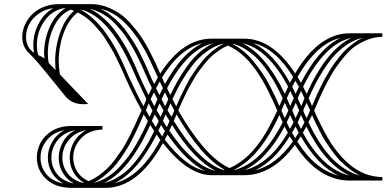

<svg xmlns="http://www.w3.org/2000/svg" viewBox="-20 -868 1858 923"><path d="M144 -613.8Q140.1 -629.9 140.1 -651.9Q140.1 -705.1 165.8 -754.6Q191.4 -804.2 236.8 -829.1Q195.8 -823.7 165 -801.5Q134.3 -779.3 119.6 -750.5Q105 -721.7 105 -690.9Q105 -640.1 144 -613.8ZM290 -829.1Q229.5 -818.8 193.4 -766.6Q157.2 -714.4 157.2 -651.9Q157.2 -624 164.1 -603Q180.7 -596.2 193.8 -586.9Q191.9 -602.5 191.9 -611.8Q191.9 -677.7 219 -738.5Q246.1 -799.3 293.9 -828.1Q293.5 -828.1 292 -828.6Q290.5 -829.1 290 -829.1ZM1060.1 -51.8Q945.8 -114.3 829.1 -317.9L814.9 -287.1Q939.9 -85.9 1054.2 -50.8ZM372.1 -818.8Q396 -805.7 418.7 -786.1Q441.4 -766.6 459.5 -746.1Q477.5 -725.6 495.6 -699.5Q513.7 -673.3 526.1 -651.9Q538.6 -630.4 552 -603.5Q565.4 -576.7 572.8 -559.8Q580.1 -543 589.6 -521.2Q599.1 -499.5 602.1 -493.2Q636.2 -418.5 669.9 -356.9L684.1 -391.1Q667.5 -424.3 639.2 -485.8Q635.7 -493.2 626.5 -513.9Q617.2 -534.7 611.1 -548.3Q605 -562 593.3 -585.7Q581.5 -609.4 572 -626.7Q562.5 -644 548.1 -667Q533.7 -689.9 520.5 -707.3Q507.3 -724.6 490 -743.7Q472.7 -762.7 455.6 -776.6Q438.5 -790.5 418 -802.2Q397.5 -814 376 -820.8Q375.5 -820.3 374 -819.8Q372.6 -819.3 372.1 -818.8ZM1817.9 -17.1V0H1661.1Q1510.3 0 1397.9 -171.9Q1290.5 -25.9 1153.8 -25.9H997.1Q884.8 -25.9 763.2 -180.2Q645 32.7 490.2 35.2H327.1Q245.6 35.2 201.4 -7.6Q157.2 -50.3 157.2 -109.9Q157.2 -147.9 174.8 -181.6Q192.4 -215.3 229 -238Q265.6 -260.7 314 -262.2H472.2V-245.1Q407.2 -243.2 369.6 -202.9Q332 -162.6 332 -109.9Q332 -74.2 351.1 -43.5Q370.1 -12.7 405.8 2.9Q431.2 -7.3 455.3 -24.9Q479.5 -42.5 498 -60.5Q516.6 -78.6 536.6 -106.2Q556.6 -133.8 569.1 -152.8Q581.5 -171.9 597.7 -203.4Q613.8 -234.9 620.6 -249.3Q627.4 -263.7 640.6 -293.2Q653.8 -322.8 655.8 -327.1L661.1 -336.9Q621.6 -408.7 586.9 -485.8Q584 -492.2 574 -514.9Q564 -537.6 557.6 -551Q551.3 -564.5 539.3 -589.4Q527.3 -614.3 516.8 -631.6Q506.3 -648.9 491.9 -672.6Q477.5 -696.3 462.9 -714.1Q448.2 -731.9 430.9 -750.5Q413.6 -769 394 -783.4Q374.5 -797.9 354 -808.1Q311.5 -776.9 286.9 -711.2Q262.2 -645.5 262.2 -571.8Q262.2 -549.8 268.1 -509.8L403.8 -368.2L384.8 -367.2H378.9Q330.1 -367.2 298.8 -399.9Q294.9 -403.8 222.4 -493.9Q149.9 -584 124 -607.9Q86.9 -640.6 86.9 -690.9Q86.9 -719.2 98.9 -746.8Q110.8 -774.4 132.6 -797.1Q154.3 -819.8 188.2 -834Q222.2 -848.1 262.2 -848.1H419.9Q458 -848.1 494.4 -834.2Q530.8 -820.3 558.6 -800.5Q586.4 -780.8 614 -748.5Q641.6 -716.3 659.4 -690.2Q677.2 -664.1 697.3 -625.7Q717.3 -587.4 726.3 -567.9Q735.4 -548.3 748.5 -517.6Q749.5 -515.1 750 -514.2Q858.4 -682.1 997.1 -682.1H1153.8Q1290 -682.1 1398.9 -515.1Q1512.7 -708 1661.1 -708H1817.9V-690.9Q1782.2 -690.9 1748 -677.5Q1713.9 -664.1 1688 -646.2Q1662.1 -628.4 1635.3 -595.9Q1608.4 -563.5 1592.3 -540Q1576.2 -516.6 1555.2 -476.6Q1534.2 -436.5 1526.4 -419.4Q1518.6 -402.3 1503.4 -367.2Q1497.1 -352.5 1494.1 -346.2L1490.2 -336.9L1494.1 -327.1Q1538.1 -231 1571.3 -180.2Q1678.2 -17.1 1817.9 -17.1ZM247.1 -530.8Q245.1 -559.1 245.1 -571.8Q245.1 -643.1 269 -711.2Q293 -779.3 335.9 -815.9Q321.8 -821.8 320.8 -821.8Q270 -801.8 240 -741.5Q210 -681.2 210 -611.8Q210 -585.9 213.9 -565.9ZM335.9 14.2Q299.8 -5.4 281 -38.6Q262.2 -71.8 262.2 -109.9Q262.2 -149.9 282.7 -186Q303.2 -222.2 340.8 -242.2Q287.6 -231.9 257.3 -194.3Q227.1 -156.7 227.1 -109.9Q227.1 -65.4 254.6 -31Q282.2 3.4 335.9 14.2ZM289.1 -242.2Q235.8 -231.9 205.3 -194.3Q174.8 -156.7 174.8 -109.9Q174.8 -65.4 202.6 -31Q230.5 3.4 284.2 14.2Q248 -5.4 229 -38.6Q210 -71.8 210 -109.9Q210 -149.9 230.7 -185.8Q251.5 -221.7 289.1 -242.2ZM394 -242.2Q340.8 -231.9 310.3 -194.3Q279.8 -156.7 279.8 -109.9Q279.8 -68.4 305.2 -34.7Q330.6 -1 378.9 11.2L382.8 9.8Q349.6 -9.8 332.3 -41.5Q314.9 -73.2 314.9 -109.9Q314.9 -149.9 335.7 -185.8Q356.4 -221.7 394 -242.2ZM1426.8 -314.9 1411.1 -279.8 1426.8 -248 1443.8 -279.8ZM1453.1 -259.8 1436 -230Q1532.2 -54.2 1660.2 -23.9Q1541 -80.1 1453.1 -259.8ZM1401.9 -374 1389.2 -346.2 1384.8 -336.9 1389.2 -327.1 1400.9 -299.8 1418 -336.9ZM1392.1 -396 1375 -431.2 1358.9 -396 1375 -357.9ZM1365.2 -451.2Q1268.1 -633.3 1145 -660.2Q1257.8 -605.5 1349.1 -417ZM729 -256.8 743.2 -286.1 724.1 -317.9 710 -287.1ZM752 -306.2 761.2 -327.1 766.1 -336.9 747.1 -371.1 732.9 -337.9ZM721.2 -237.8 702.1 -267.1Q603.5 -47.9 479 12.2Q513.2 4.4 545.2 -15.1Q577.1 -34.7 601.6 -58.8Q626 -83 649.4 -115.5Q672.9 -147.9 689 -176.3Q705.1 -204.6 721.2 -237.8ZM789.1 -391.1 772.9 -423.8 756.8 -391.1 773.9 -356.9ZM798.8 -411.1Q816.9 -449.2 835 -480.7Q853 -512.2 878.9 -548.8Q904.8 -585.4 937 -614.3Q969.2 -643.1 1004.9 -660.2Q881.8 -632.8 783.2 -443.8ZM699.2 -306.2 709 -327.1 712.9 -336.9 694.8 -371.1 681.2 -337.9ZM690.9 -286.1 670.9 -317.9Q668.9 -313 658 -288.1Q647 -263.2 639.9 -247.8Q632.8 -232.4 618.2 -203.4Q603.5 -174.3 591.1 -153.8Q578.6 -133.3 559.6 -106.2Q540.5 -79.1 521.7 -59.3Q502.9 -39.6 479 -20.5Q455.1 -1.5 430.2 11.2H431.2Q463.4 2.9 493.7 -15.4Q523.9 -33.7 549.1 -59.8Q574.2 -85.9 594.7 -112.5Q615.2 -139.2 634.3 -173.1Q653.3 -207 665.5 -231.4Q677.7 -255.9 690.9 -286.1ZM736.8 -391.1 720.2 -423.8 704.1 -391.1 722.2 -356.9ZM763.2 -444.8 748 -476.1 730 -443.8 746.1 -411.1ZM772.9 -463.9Q854.5 -613.3 953.1 -660.2Q844.7 -635.7 758.8 -495.1L759.8 -493.2ZM1400.9 -259.8 1383.8 -230 1398.9 -204.1Q1415 -228.5 1416 -230ZM1375 -314.9 1357.9 -279.8 1374 -248 1391.1 -279.8ZM1425.8 -212.9Q1411.6 -190.4 1409.2 -187Q1496.6 -50.8 1607.9 -23.9Q1506.8 -71.3 1425.8 -212.9ZM1366.2 -336.9 1349.1 -374 1336.9 -346.2 1333 -336.9 1336.9 -327.1 1349.1 -299.8ZM1338.9 -396Q1322.8 -430.2 1307.6 -458.5Q1292.5 -486.8 1269.3 -521Q1246.1 -555.2 1222.2 -580.6Q1198.2 -606 1166.5 -627.2Q1134.8 -648.4 1101.1 -657.2L1099.1 -655.8Q1127.4 -641.1 1153.8 -618.9Q1180.2 -596.7 1202.1 -568.8Q1224.1 -541 1241.9 -515.1Q1259.8 -489.3 1276.4 -457Q1293 -424.8 1302.5 -404.5Q1312 -384.3 1323.2 -357.9ZM710 -444.8 690.9 -485.8Q688 -492.2 678 -515.1Q668 -538.1 661.9 -551.5Q655.8 -564.9 643.3 -590.6Q630.9 -616.2 621.1 -633.3Q611.3 -650.4 595.9 -675Q580.6 -699.7 566.7 -716.6Q552.7 -733.4 534.2 -753.2Q515.6 -772.9 497.1 -786.1Q478.5 -799.3 456.3 -810.1Q434.1 -820.8 411.1 -826.2Q436.5 -814 461.2 -794.4Q485.8 -774.9 504.6 -754.9Q523.4 -734.9 543 -707Q562.5 -679.2 575.2 -658.4Q587.9 -637.7 603 -607.7Q618.2 -577.6 624.8 -562.7Q631.3 -547.9 642.3 -522.2Q653.3 -496.6 654.8 -493.2Q668.9 -460.9 693.8 -411.1ZM738.8 -496.1Q696.3 -591.3 672.9 -632.8Q579.1 -799.8 462.9 -826.2Q488.3 -814 512.9 -794.4Q537.6 -774.9 556.4 -755.1Q575.2 -735.4 595 -707Q614.7 -678.7 627.2 -658.4Q639.6 -638.2 655 -607.7Q670.4 -577.1 676.8 -562.7Q683.1 -548.3 694.6 -522Q706.1 -495.6 707 -493.2L721.2 -463.9Q724.1 -468.3 729.7 -479.2Q735.4 -490.2 738.8 -496.1ZM1437 -451.2 1454.1 -417Q1548.8 -627.9 1669.9 -686Q1540 -658.2 1437 -451.2ZM1463.9 -396 1480 -357.9Q1481 -360.4 1490 -381.3Q1499 -402.3 1503.4 -412.1Q1507.8 -421.9 1519.3 -445.8Q1530.8 -469.7 1538.8 -484.1Q1546.9 -498.5 1560.8 -522.2Q1574.7 -545.9 1586.4 -562Q1598.1 -578.1 1614.7 -598.6Q1631.3 -619.1 1647.2 -633.5Q1663.1 -647.9 1682.6 -662.1Q1702.1 -676.3 1722.2 -686Q1684.6 -677.7 1648.9 -653.8Q1613.3 -629.9 1587.4 -601.3Q1561.5 -572.8 1536.1 -533Q1510.7 -493.2 1495.4 -462.9Q1480 -432.6 1463.9 -396ZM1426.8 -470.2Q1511.2 -634.8 1617.2 -686Q1503.9 -660.2 1410.2 -498ZM1373 -212.9Q1298.3 -92.3 1207 -49.8Q1306.6 -73.2 1388.2 -188ZM1348.1 -259.8Q1263.7 -101.6 1154.8 -49.8Q1273.4 -78.6 1363.8 -230ZM1338.9 -279.8 1323.2 -314.9Q1229.5 -112.3 1105 -51.8L1106.9 -50.8Q1237.8 -84 1338.9 -279.8ZM1313 -336.9Q1266.1 -443.8 1231.4 -499Q1160.2 -613.3 1075.2 -648.9Q1054.7 -640.6 1034.9 -627Q1015.1 -613.3 999.3 -599.6Q983.4 -585.9 965.8 -564Q948.2 -542 937 -527.3Q925.8 -512.7 910.6 -485.8Q895.5 -459 888.4 -446.8Q881.3 -434.6 867.9 -406Q854.5 -377.4 851.6 -370.6Q848.6 -363.8 836.9 -337.9Q892.6 -238.3 955.8 -164.1Q1019 -89.8 1083 -60.1Q1108.4 -70.3 1132.3 -87.2Q1156.2 -104 1175.3 -122.1Q1194.3 -140.1 1213.4 -164.8Q1232.4 -189.5 1245.4 -209.2Q1258.3 -229 1272.7 -255.9Q1287.1 -282.7 1294.9 -298.6Q1302.7 -314.5 1313 -336.9ZM807.1 -267.1 793.9 -240.2Q911.6 -68.4 1017.1 -46.9Q912.6 -98.6 807.1 -267.1ZM772 -196.8Q873 -65.4 964.8 -46.9Q879.4 -87.9 785.2 -221.2ZM759.8 -211.9 772.9 -237.8 753.9 -267.1 741.2 -240.2ZM794.9 -286.1 775.9 -317.9 763.2 -287.1 782.2 -256.8ZM804.2 -306.2 814 -327.1 817.9 -336.9 799.8 -371.1 785.2 -337.9ZM751 -194.8 732.9 -221.2Q641.1 -40 530.8 12.2Q654.8 -16.1 751 -194.8ZM827.1 -356.9Q838.9 -383.8 848.1 -403.6Q857.4 -423.3 874 -456.1Q890.6 -488.8 908.2 -514.6Q925.8 -540.5 948 -568.6Q970.2 -596.7 996.8 -618.9Q1023.4 -641.1 1051.8 -655.8L1048.8 -657.2Q1014.6 -647.9 982.4 -626.2Q950.2 -604.5 926.3 -578.6Q902.3 -552.7 878.9 -517.8Q855.5 -482.9 840.3 -454.3Q825.2 -425.8 809.1 -391.1ZM1480 -314.9 1462.9 -279.8Q1478.5 -247.6 1493.4 -220.7Q1508.3 -193.8 1532.5 -159.9Q1556.6 -126 1581.8 -100.8Q1606.9 -75.7 1641.1 -54.2Q1675.3 -32.7 1711.9 -23.9Q1685.1 -36.6 1659.4 -56.4Q1633.8 -76.2 1614.7 -95.7Q1595.7 -115.2 1575.4 -143.6Q1555.2 -171.9 1543.5 -190.4Q1531.7 -209 1516.4 -239Q1501 -269 1495.8 -280Q1490.7 -291 1480 -314.9ZM1454.1 -374 1440.9 -346.2 1438 -336.9 1440.9 -327.1 1454.1 -299.8 1471.2 -336.9ZM1426.8 -431.2 1411.1 -396 1428.2 -357.9 1443.8 -396ZM1417 -451.2 1399.9 -480 1384.8 -451.2 1400.9 -417ZM1389.2 -498Q1303.2 -637.2 1198.2 -660.2Q1293.9 -613.8 1374 -470.2Z"/></svg>

Font: FoglihtenFr02
Style: Regular
Weight: 500
Version: Version 0.68